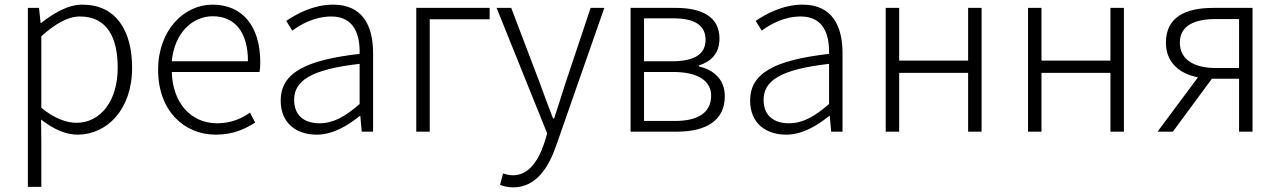

<svg xmlns="http://www.w3.org/2000/svg" viewBox="-20 -567 5515 827"><path d="M100 238H158V46L157 -52C211 -10 264 13 314 13C439 13 549 -93 549 -275C549 -439 477 -547 335 -547C270 -547 209 -508 157 -468H155L148 -533H100ZM309 -38C270 -38 215 -55 158 -103V-411C220 -466 273 -496 324 -496C443 -496 487 -403 487 -275C487 -132 413 -38 309 -38Z M909 13C986 13 1036 -12 1079 -39L1057 -82C1017 -54 972 -36 915 -36C800 -36 723 -127 720 -257H1098C1100 -270 1101 -284 1101 -299C1101 -455 1024 -547 895 -547C774 -547 661 -439 661 -266C661 -91 772 13 909 13ZM720 -303C731 -425 809 -497 896 -497C989 -497 1048 -432 1048 -303Z M1344 13C1412 13 1476 -24 1530 -68H1532L1538 0H1587V-338C1587 -456 1542 -547 1415 -547C1328 -547 1254 -505 1213 -477L1239 -435C1276 -463 1337 -496 1407 -496C1508 -496 1531 -414 1529 -335C1294 -308 1189 -252 1189 -134C1189 -35 1258 13 1344 13ZM1356 -36C1297 -36 1247 -64 1247 -137C1247 -219 1319 -268 1529 -292V-119C1466 -64 1415 -36 1356 -36Z M1773 0H1831V-484H2089V-533H1773Z M2191 240C2289 240 2343 154 2375 62L2583 -533H2524L2415 -207C2400 -161 2383 -105 2367 -57H2362C2343 -105 2323 -161 2306 -207L2182 -533H2119L2337 8L2323 53C2297 130 2254 188 2190 188C2175 188 2158 184 2147 180L2134 229C2149 236 2170 240 2191 240Z M2696 0H2897C3021 0 3102 -48 3102 -152C3102 -231 3047 -268 2990 -281V-285C3041 -301 3079 -335 3079 -401C3079 -493 3006 -533 2891 -533H2696ZM2754 -303V-488H2881C2978 -488 3019 -454 3019 -396C3019 -338 2979 -303 2872 -303ZM2754 -46V-257H2879C2986 -257 3043 -219 3043 -155C3043 -84 2990 -46 2887 -46Z M3366 13C3434 13 3498 -24 3552 -68H3554L3560 0H3609V-338C3609 -456 3564 -547 3437 -547C3350 -547 3276 -505 3235 -477L3261 -435C3298 -463 3359 -496 3429 -496C3530 -496 3553 -414 3551 -335C3316 -308 3211 -252 3211 -134C3211 -35 3280 13 3366 13ZM3378 -36C3319 -36 3269 -64 3269 -137C3269 -219 3341 -268 3551 -292V-119C3488 -64 3437 -36 3378 -36Z M3795 0H3853V-253H4150V0H4208V-533H4150V-306H3853V-533H3795Z M4408 0H4466V-253H4763V0H4821V-533H4763V-306H4466V-533H4408Z M5317 -274H5218C5122 -274 5062 -311 5062 -383C5062 -455 5122 -485 5218 -485H5317ZM5205 -533C5088 -533 5002 -494 5002 -384C5002 -296 5062 -249 5140 -234L4966 0H5032L5200 -228H5201H5317V0H5375V-533Z"/></svg>

Font: Noto Sans CJK JP Light
Style: Regular
Weight: 300
Designer: Ryoko NISHIZUKA (kana & ideographs); Paul D. Hunt (Latin, Greek & Cyrillic); Wenlong ZHANG (bopomofo); Sandoll Communica
Foundry: Adobe Systems Incorporated
Version: Version 1.004;PS 1.004;hotconv 1.0.82;makeotf.lib2.5.63406